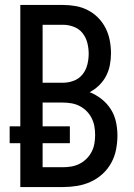

<svg xmlns="http://www.w3.org/2000/svg" viewBox="-20 -755 540 775"><path d="M62 0V-177H19V-245H62V-735H234Q260 -735 285.5 -730.5Q311 -726 334.5 -714Q358 -702 376.5 -683Q395 -664 406.5 -641Q418 -618 423 -592Q428 -566 428 -540Q428 -516 423.5 -492.5Q419 -469 408 -448Q397 -427 380 -410.5Q363 -394 342 -383Q367 -373 389.5 -355.5Q412 -338 427 -314.5Q442 -291 448 -263.5Q454 -236 454 -208Q454 -180 448.5 -151.5Q443 -123 429 -97.5Q415 -72 393.5 -52.5Q372 -33 345.5 -21Q319 -9 290.5 -4.5Q262 0 234 0ZM152 -421H234Q256 -421 277.5 -429Q299 -437 313 -454.5Q327 -472 332.5 -494Q338 -516 338 -538Q338 -560 332.5 -582Q327 -604 313 -621.5Q299 -639 277.5 -647Q256 -655 234 -655H152ZM152 -80H234Q251 -80 268.5 -83Q286 -86 301.5 -94Q317 -102 329.5 -114.5Q342 -127 350 -142.5Q358 -158 361 -175.5Q364 -193 364 -210Q364 -228 361 -245Q358 -262 350 -278Q342 -294 329.5 -306.5Q317 -319 301.5 -327Q286 -335 268.5 -338Q251 -341 234 -341H152V-245H262V-177H152Z"/></svg>

Font: Iosevka SS04 Medium
Style: Regular
Weight: 500
Monospace: yes
Designer: Belleve Invis
Foundry: Belleve Invis
Version: Version 19.0.0; ttfautohint (v1.8.4)